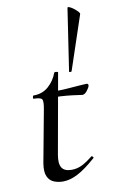

<svg xmlns="http://www.w3.org/2000/svg" viewBox="-84 -767 489 825"><g transform="rotate(-10 160.0 -355.0)"><path d="M123 12Q102 12 83.5 4.5Q65 -3 56 -23Q47 -43 53 -80L95 -306Q102 -342 96 -351Q90 -360 61 -360Q57 -360 58 -367Q59 -374 62 -374Q101 -374 127.5 -397.5Q154 -421 166 -454Q167 -458 175.5 -457Q184 -456 183 -453L121 -106Q114 -67 125.5 -49Q137 -31 168 -31Q194 -31 216.5 -43Q239 -55 261 -73Q263 -75 267 -71Q271 -67 269 -65Q223 -24 188.5 -6Q154 12 123 12ZM269 -340Q267 -340 247.5 -343Q228 -346 201.5 -348.5Q175 -351 150 -351L152 -376Q180 -376 209.5 -378Q239 -380 262.5 -382Q286 -384 295 -384Q299 -384 301 -381Q303 -378 302 -374Q300 -366 290 -353Q280 -340 269 -340ZM230 -448 271 -720Q272 -724 280.5 -720.5Q289 -717 298.5 -709.5Q308 -702 314.5 -695Q321 -688 320 -684L241 -448Q240 -446 235 -446Q230 -446 230 -448Z"/></g></svg>

Font: Cormorant Light Medium
Style: Italic
Weight: 500
Italic angle: -10°
Version: Version 4.000